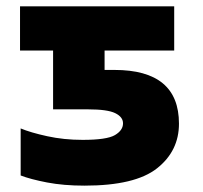

<svg xmlns="http://www.w3.org/2000/svg" viewBox="-20 -573 640 604"><path d="M543 -184Q543 -353 340 -353H309V-414H528V-553H43V-414H147V-229H257Q318 -229 342.5 -217Q367 -205 367 -185Q367 -163 341.5 -148Q316 -133 240 -133Q181 -133 128.5 -144.5Q76 -156 45 -169V-21Q76 -9 128 1Q180 11 246 11Q405 11 474 -43.5Q543 -98 543 -184Z"/></svg>

Font: Noto Sans Mono UI ExtraBold
Style: Regular
Weight: 800
Designer: Monotype Design team
Foundry: Monotype Imaging Inc.
Version: 1.000